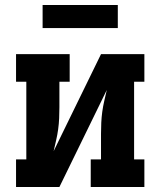

<svg xmlns="http://www.w3.org/2000/svg" viewBox="-20 -746 640 766"><path d="M44 0V-110H85V-420H44V-530H258V-420H217V-318Q217 -296 216 -274Q215 -252 212 -230Q209 -208 204 -186.5Q199 -165 194 -143L383 -530H556V-420H515V-110H556V0H342V-110H383V-212Q383 -234 384 -256Q385 -278 388 -300Q391 -322 396 -343.5Q401 -365 406 -387L217 0ZM150 -634V-726H450V-634Z"/></svg>

Font: Iosevka Curly Slab XBdEx
Style: Regular
Weight: 800
Width: 7
Monospace: yes
Designer: Belleve Invis
Foundry: Belleve Invis
Version: Version 11.0.0; ttfautohint (v1.8.3)